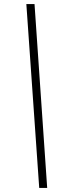

<svg xmlns="http://www.w3.org/2000/svg" viewBox="-20 -820 321 940"><path d="M211 100H172L109 -800H149Z"/></svg>

Font: Albert Sans ExtraLight
Style: Italic
Weight: 250
Italic angle: -11.25°
Designer: Andreas Rasmussen
Foundry: a.Foundry
Version: Version 1.025